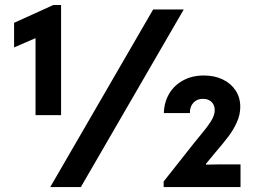

<svg xmlns="http://www.w3.org/2000/svg" viewBox="-20 -758 1034 778"><path d="M124 -603.5 37.1 -565.9V-665.5L196.3 -737.8H227.5V-291.5H124ZM600.6 -719.7H724.6L307.6 0H183.6ZM643.1 -22.5 764.2 -175.8 785.6 -202.1Q817.4 -239.7 833.7 -264.9Q850.1 -290 850.1 -311.5Q850.1 -332.5 836.9 -345.2Q823.7 -357.9 802.2 -357.4Q778.8 -357.9 763.9 -342Q749 -326.2 749.5 -299.8H644Q645 -342.8 665 -377.4Q685.1 -412.1 721.7 -432.1Q758.3 -452.1 806.2 -452.1Q848.6 -452.1 882.1 -436.3Q915.5 -420.4 934.6 -391.6Q953.6 -362.8 953.6 -325.2Q953.6 -293.5 939.9 -262.9Q926.3 -232.4 906 -205.6Q885.7 -178.7 853 -140.6L814.9 -94.7V-90.8L863.8 -91.8H954.6V0H643.1Z"/></svg>

Font: Reddit Sans Vanilla
Style: Bold
Weight: 700
Designer: Stephen Hutchings
Foundry: Reddit
Version: Version 1.013